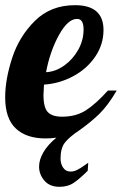

<svg xmlns="http://www.w3.org/2000/svg" viewBox="-33 -529 471 742"><path d="M138.5 169C152.2 185 171.7 193 197 193C219 193 237.8 187.5 253.5 176.5C269.2 165.5 286.7 150.3 306 131C306 126.3 306.7 116 308 100C304 102.7 298 106.8 290 112.5C282 118.2 273.8 123.2 265.5 127.5C257.2 131.8 248.7 134 240 134C227.3 134 217.7 129 211 119C204.3 109 201 97.3 201 84C201 57.3 206.5 36.8 217.5 22.5C228.5 8.2 247 -7.7 273 -25C302.3 -45.7 328.2 -66.8 350.5 -88.5C372.8 -110.2 395.3 -140.3 418 -179H384C353.3 -145 325.2 -119.7 299.5 -103C273.8 -86.3 243 -78 207 -78C181.7 -78 163.3 -83.8 152 -95.5C140.7 -107.2 135 -129.3 135 -162C135 -168.7 135.7 -182 137 -202C177 -204.7 214.7 -215.5 250 -234.5C285.3 -253.5 313.7 -278.7 335 -310C356.3 -341.3 367 -375.7 367 -413C367 -477 330.3 -509 257 -509C194.3 -509 142.7 -488.8 102 -448.5C61.3 -408.2 32 -360.3 14 -305C-4 -249.7 -13 -199 -13 -153C-13 -98.3 0.7 -58.2 28 -32.5C55.3 -6.8 93.7 6 143 6C158.3 6 172.3 5 185 3C163 21 146.3 39.7 135 59C123.7 78.3 118 97 118 115C118 135 124.8 153 138.5 169ZM215.5 -276C193.2 -260 169.7 -251.3 145 -250C155 -303.3 171.5 -351 194.5 -393C217.5 -435 241 -456 265 -456C281.7 -456 290 -442.3 290 -415C290 -387.7 283.2 -361.7 269.5 -337C255.8 -312.3 237.8 -292 215.5 -276Z"/></svg>

Font: DonutKreme
Style: Regular
Weight: 400
Designer: Impallari Type
Foundry: Impallari Type
Version: Version 2.100